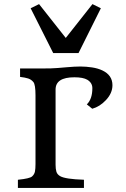

<svg xmlns="http://www.w3.org/2000/svg" viewBox="-20 -928 623 948"><path d="M408.7 -412.6Q436 -439 436 -492.7Q436 -519 411.1 -534.2Q390.1 -546.4 347.2 -546.4Q254.4 -546.4 254.4 -485.8V-114.7Q254.4 -93.8 258.5 -80.1Q262.7 -66.4 277.3 -58.1Q302.7 -43.5 394.5 -40.5V0H68.4V-40L69.3 -40.5Q127 -46.4 138.4 -56.9Q149.9 -67.4 152.6 -81.3Q155.3 -95.2 155.3 -118.7V-457Q155.3 -510.3 144.8 -522.9Q134.3 -535.6 119.1 -540.5Q104 -545.4 79.1 -548.3V-589.8H180.2Q240.2 -589.8 265.6 -592.3Q291 -594.7 305.7 -595.7Q349.6 -599.6 377.2 -599.6Q404.8 -599.6 434.1 -595.2Q463.4 -590.8 485.8 -580.1Q535.2 -556.6 535.2 -507.3Q535.2 -467.8 502.9 -433.6Q472.7 -401.4 435.5 -391.1ZM131.3 -887.2 172.9 -907.7 304.7 -740.7 436.5 -907.7 478 -887.2 367.7 -666H242.7Z"/></svg>

Font: Metamorphous
Style: Regular
Weight: 400
Designer: James Grieshaber
Foundry: James Grieshaber
Version: Version 1.001